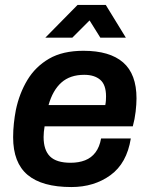

<svg xmlns="http://www.w3.org/2000/svg" viewBox="-20 -743 601 775"><path d="M268 12Q150 12 91.5 -37Q33 -86 33 -189Q33 -217 36 -245Q39 -273 44 -299Q58 -366 90.5 -420Q123 -474 178 -506Q233 -538 317 -538Q423 -538 477 -491Q531 -444 531 -346Q531 -323 527.5 -292.5Q524 -262 516 -233H160Q158 -221 157 -210.5Q156 -200 156 -190Q156 -137 182 -111.5Q208 -86 265 -86Q298 -86 323.5 -96Q349 -106 365.5 -128Q382 -150 388 -184H508Q492 -84 426 -36Q360 12 268 12ZM176 -319H405Q407 -329 407.5 -338Q408 -347 408 -354Q408 -401 384.5 -421Q361 -441 320 -441Q263 -441 228 -410Q193 -379 176 -319ZM163 -591 293 -723H407L488 -591H385L320 -695H376L272 -591Z"/></svg>

Font: Archivo Variable SemiBold
Style: Italic
Weight: 600
Italic angle: -10°
Designer: Hector Gatti
Foundry: Omnibus-Type
Version: Version 2.001